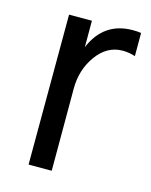

<svg xmlns="http://www.w3.org/2000/svg" viewBox="-86 -572 499 633"><g transform="rotate(15 163.5 -255.5)"><path d="M151 3H72L73 -509H151V-419Q191 -514 290 -514Q308 -514 318 -512V-433Q297 -440 275 -440Q222 -440 186.5 -391Q151 -342 151 -277Z"/></g></svg>

Font: Hind Siliguri Fixed
Style: Regular
Weight: 400
Designer: Jyotish Sonowal
Foundry: Indian Type Foundry
Version: Version 1.001;October 28, 2021;FontCreator 12.0.0.2565 64-bi